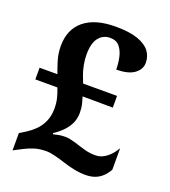

<svg xmlns="http://www.w3.org/2000/svg" viewBox="-136 -823 831 941"><g transform="rotate(20 279.5 -352.5)"><path d="M414 10Q383 10 350.5 3Q318 -4 295 -12Q270 -20 243 -27Q216 -34 196 -34Q162 -34 135.5 -26Q109 -18 82 -4L38 19V-71L70 -91Q91 -104 112 -124Q133 -144 147 -174Q161 -204 161 -244Q161 -273 155 -297Q149 -321 139 -346H24V-407H117Q107 -432 96 -468.5Q85 -505 85 -543Q85 -630 142.5 -677Q200 -724 307 -724Q379 -724 422.5 -708.5Q466 -693 485.5 -667Q505 -641 505 -608Q505 -573 473.5 -550Q442 -527 380 -527Q380 -558 373.5 -589Q367 -620 350 -641.5Q333 -663 300 -663Q263 -663 240.5 -634.5Q218 -606 218 -547Q218 -520 223 -494Q228 -468 236 -446Q244 -424 251 -407H428V-346L270 -347Q277 -325 281 -308Q285 -291 285 -265Q285 -239 275 -215Q265 -191 245 -169.5Q225 -148 195 -128L198 -123Q204 -125 221.5 -128.5Q239 -132 257 -132Q271 -132 283 -129.5Q295 -127 309.5 -123Q324 -119 345 -112Q367 -105 385 -101Q403 -97 425 -97Q448 -97 466.5 -106.5Q485 -116 501 -132.5Q517 -149 530 -171V-59Q517 -36 500 -20.5Q483 -5 462 2.5Q441 10 414 10Z"/></g></svg>

Font: Noto Serif Tamil
Style: Italic
Weight: 400
Italic angle: -12°
Designer: Indian Type Foundry, Tom Grace, and the Monotype Design Team
Foundry: Monotype Imaging Inc.
Version: Version 2.003